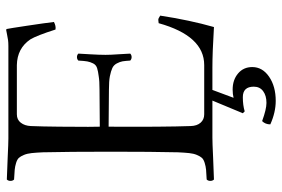

<svg xmlns="http://www.w3.org/2000/svg" viewBox="-162 -530 892 607"><g transform="rotate(-90 283.5 -226.0)"><path d="M280.3 96.2Q254.9 96.2 235.4 102.1L229.5 96.2L269.5 0H151.9Q136.7 0 90.3 2.2Q43.9 4.4 20 4.9Q15.6 0.5 15.6 -6.6Q15.6 -13.7 20 -18.1Q40 -19 50.8 -20Q61.5 -21 72.5 -24.4Q83.5 -27.8 88.4 -33.2Q93.3 -38.6 97.7 -49.1Q102.1 -59.6 103.5 -73.5Q105 -87.4 106 -108.9Q107.9 -190.9 107.9 -320.8Q107.9 -454.1 106 -536.1Q105 -557.6 103.5 -571.5Q102.1 -585.4 97.7 -595.9Q93.3 -606.4 88.4 -611.8Q83.5 -617.2 72.5 -620.6Q61.5 -624 50.8 -625Q40 -626 20 -627Q15.6 -631.3 15.6 -638.4Q15.6 -645.5 20 -649.9Q44.9 -649.4 89.8 -647.2Q134.8 -645 149.9 -645H441.9Q452.6 -645 460.4 -646Q468.3 -647 478.3 -649.2Q488.3 -651.4 492.2 -651.9Q496.1 -651.9 496.1 -648.9Q497.6 -642.6 506.1 -586.2Q514.6 -529.8 518.1 -501Q504.9 -494.1 494.1 -496.1Q475.1 -555.7 462.9 -575.7Q434.6 -617.2 381.8 -618.2H226.1Q209 -618.2 199.5 -605.7Q189.9 -593.3 189 -574.2Q187.5 -537.6 187 -483.2Q186.5 -428.7 186.5 -392.6L187 -356L304.2 -356.9Q332 -356.9 346.2 -359.4Q361.8 -361.3 372.1 -364.5Q382.3 -367.7 387 -377Q391.6 -386.2 393.3 -395.5Q395 -404.8 396 -423.8Q400.4 -428.2 407 -428.2Q413.6 -428.2 418 -423.8Q417.5 -414.1 415.8 -385.5Q414.1 -356.9 414.1 -337.9Q414.1 -321.8 415.8 -298.8Q417.5 -275.9 418 -259.8Q413.6 -255.4 407 -255.4Q400.4 -255.4 396 -259.8Q395 -275.9 393.6 -284.2Q392.1 -292.5 387 -302.2Q381.8 -312 372.3 -316.4Q362.8 -320.8 346.2 -324.2Q330.6 -327.1 304.2 -327.1L187 -328.1Q186 -152.8 189 -68.8Q189.5 -48.8 199.5 -37.4Q209.5 -25.9 226.1 -25.9H381.8Q474.1 -25.9 514.2 -169.9Q525.4 -171.4 527.3 -170.9Q529.3 -170.4 538.1 -165Q523.9 -71.8 502 4.9Q421.9 0 374 0H303.2L278.3 66.9Q290 64 304.2 64Q335 64 355.2 81.1Q375.5 98.1 375.5 126Q375.5 158.2 345 179.2Q314.5 200.2 268.6 200.2Q232.4 200.2 194.3 183.1Q194.3 167.5 204.6 157.2Q242.2 170.9 262.2 170.9Q285.2 170.9 299.3 160.4Q313.5 149.9 313.5 130.9Q313.5 96.2 280.3 96.2Z"/></g></svg>

Font: Linux Libertine Display G
Style: Regular
Weight: 400
Designer: Philipp H. Poll
Foundry: Philipp H. Poll
Version: Version 5.0.9